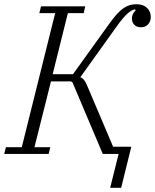

<svg xmlns="http://www.w3.org/2000/svg" viewBox="-35 -728 733 908"><path d="M526 0H451L308 -338L301 -343H206L128 -32H203L195 0H-15L-7 -32H68L226 -666H151L159 -698H368L361 -666H286L214 -377H310L482 -616Q502 -644 518.5 -662Q535 -680 550 -690Q565 -700 579.5 -704Q594 -708 610 -708Q642 -708 660 -691Q678 -674 678 -648Q678 -626 665 -612.5Q652 -599 632 -599Q612 -599 600.5 -610.5Q589 -622 589 -640Q589 -663 606 -678L604 -684Q595 -682 586.5 -677.5Q578 -673 567.5 -663.5Q557 -654 544 -638.5Q531 -623 514 -599L345 -363Q355 -359 362.5 -350Q370 -341 378 -321L500 -34H586L538 160H486Z"/></svg>

Font: IBM Plex Serif Light
Style: Italic
Weight: 300
Italic angle: -14°
Designer: Mike Abbink, Paul van der Laan, Pieter van Rosmalen
Foundry: Bold Monday
Version: Version 3.001